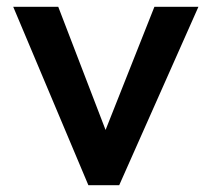

<svg xmlns="http://www.w3.org/2000/svg" viewBox="-20 -547 624 567"><path d="M241 0 19 -527H152L303 -134L277 -126L436 -527H566L332 0Z"/></svg>

Font: Readex Pro Medium
Style: Regular
Weight: 500
Designer: Bonnie Shaver-Troup, Thomas Jockin
Foundry: Lexend
Version: Version 1.204